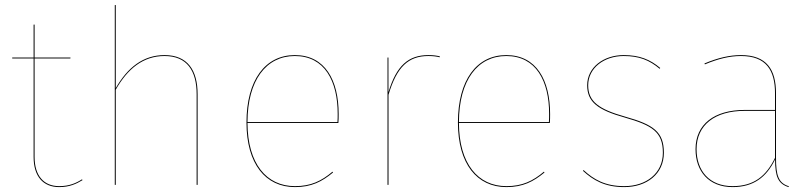

<svg xmlns="http://www.w3.org/2000/svg" viewBox="-20 -751 3300 780"><path d="M313.2 -22.6C290 -7.6 262 5.2 220.6 5.2C156.9 5.2 120.5 -38.1 120.5 -113.5V-513.4H265.9L266.3 -517.2H120.5V-651.1L116.5 -650.9V-517.2H29.6V-513.4H116.5V-113.3C116.5 -34.8 155 9.1 220.4 9.1C262.4 9.1 289.9 -3.8 315.1 -19.1Z M648.4 -527.2C561.5 -527.2 498.1 -476.5 450.3 -393.1V-730.6L446.3 -730.3V0H450.3V-386.7C498.3 -471.6 561.7 -523.4 648.3 -523.4C740 -523.4 778.8 -463.5 778.8 -367.9V0H782.8V-368.1C782.8 -465.4 742.3 -527.2 648.4 -527.2Z M1355.8 -287.6C1355.8 -424.5 1301.1 -527.2 1177.6 -527.2C1057.6 -527.2 981.3 -426 981.3 -253.2C981.3 -85.2 1058.7 9.1 1178.4 9.1C1245.4 9.1 1287.8 -13 1332.9 -50.1L1330.8 -53.6C1285.8 -15.7 1243.1 5.2 1178.4 5.2C1062.8 5.2 986.1 -85.7 985.4 -251.4H1354.7C1355.7 -265.1 1355.8 -273.6 1355.8 -287.6ZM1350.9 -255.1H985.4C985.9 -425 1061.1 -523.4 1177.8 -523.4C1299 -523.4 1351.8 -421.6 1351.8 -288.4C1351.8 -275.4 1351.8 -267.6 1350.9 -255.1Z M1720.4 -527.2C1639.3 -527.2 1590.7 -484.8 1558.1 -376.7L1558 -517.2H1554.3V0H1558.3V-365.8C1592.1 -480.1 1639.4 -523.4 1720.4 -523.4C1740.2 -523.4 1753.4 -521.4 1766.4 -518.3L1766.8 -522.1C1754 -525.1 1740.7 -527.2 1720.4 -527.2Z M2214.8 -287.6C2214.8 -424.5 2160.1 -527.2 2036.6 -527.2C1916.6 -527.2 1840.3 -426 1840.3 -253.2C1840.3 -85.2 1917.7 9.1 2037.4 9.1C2104.4 9.1 2146.8 -13 2191.9 -50.1L2189.8 -53.6C2144.8 -15.7 2102.1 5.2 2037.4 5.2C1921.8 5.2 1845.1 -85.7 1844.4 -251.4H2213.7C2214.7 -265.1 2214.8 -273.6 2214.8 -287.6ZM2209.9 -255.1H1844.4C1844.9 -425 1920.1 -523.4 2036.8 -523.4C2158 -523.4 2210.8 -421.6 2210.8 -288.4C2210.8 -275.4 2210.8 -267.6 2209.9 -255.1Z M2513.5 -527.2C2431.8 -527.2 2365.4 -477 2365.4 -404.6C2365.4 -336.4 2408.6 -304.1 2518.6 -273.3C2630.7 -241.4 2672.9 -214.4 2672.9 -130.4C2672.9 -46.9 2605.4 5.2 2516.1 5.2C2437.6 5.2 2391.9 -22.3 2350.5 -60.2L2348.3 -56.9C2389.6 -19 2436.8 9.1 2516.1 9.1C2607.8 9.1 2677 -44.4 2677 -130.4C2677 -215.5 2634.8 -244.9 2520.5 -276.9C2411.2 -307.6 2369.5 -339.1 2369.5 -404.6C2369.5 -475.1 2434.7 -523.4 2513.6 -523.4C2577 -523.4 2618.6 -506.4 2659.9 -471.5L2662.1 -474.9C2621.5 -509.2 2578.2 -527.2 2513.5 -527.2Z M3132.5 -110V-372C3132.5 -468.6 3094.7 -527.2 2990.1 -527.2C2943.7 -527.2 2896.7 -516.1 2841.9 -493.2L2843.5 -489.5C2898.1 -512.3 2944.1 -523.4 2990.1 -523.4C3092.8 -523.4 3128.5 -465.4 3128.5 -371.8V-304.4H3005.1C2882.1 -304.4 2805.6 -246.4 2805.6 -144.9C2805.6 -55.6 2859.1 9.1 2956.2 9.1C3040.6 9.1 3093.6 -30.6 3128.8 -103.4C3128.9 -33.2 3140.8 -4.7 3183.4 9.1L3184.9 5.7C3142.8 -7.2 3132.5 -37.4 3132.5 -110ZM2956.2 5.2C2861.6 5.2 2809.8 -57.5 2809.8 -144.9C2809.8 -243.5 2884.3 -300.6 3005.5 -300.6H3128.5V-109.8C3092.7 -35.9 3042.7 5.2 2956.2 5.2Z"/></svg>

Font: Fira Sans Four
Style: Regular
Weight: 100
Designer: Carrois Corporate & Edenspiekermann AG
Foundry: Carrois Corporate GbR & Edenspiekermann AG
Version: Version 4.203;PS 004.203;hotconv 1.0.88;makeotf.lib2.5.64775